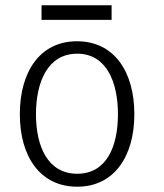

<svg xmlns="http://www.w3.org/2000/svg" viewBox="-20 -695 622 726"><path d="M272 11C411 11 488 -103 488 -263C488 -425 411 -539 271 -539C132 -539 55 -425 55 -263C55 -103 132 11 272 11ZM272 -492C383 -492 426 -384 426 -263C426 -141 383 -38 272 -38C161 -38 116 -141 116 -263C116 -384 160 -492 272 -492ZM402 -620V-675H137V-620Z"/></svg>

Font: Repo Light
Style: Regular
Weight: 300
Designer: Stefan Peev
Foundry: Context Ltd
Version: Version 001.502